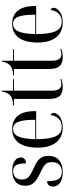

<svg xmlns="http://www.w3.org/2000/svg" viewBox="680 -1380 709 2110"><g transform="rotate(-90 1035.0 -324.5)"><path d="M198 10C311 10 378 -45 378 -146C378 -231 336 -268 239 -311C157 -349 118 -370 118 -438C118 -501 151 -535 213 -535C270 -535 295 -495 295 -394C337 -394 360 -416 360 -452C360 -503 309 -545 217 -545C112 -545 49 -495 49 -403C49 -323 89 -286 191 -237C277 -196 309 -177 309 -109C309 -37 267 0 201 0C125 0 99 -53 99 -162C73 -162 40 -146 40 -97C40 -33 98 10 198 10Z M688 10C798 10 850 -49 850 -91C850 -106 841 -120 826 -123C813 -41 765 -1 697 -1C602 -1 562 -79 561 -282H869V-304C869 -461 797 -546 675 -546C543 -546 468 -451 468 -264C468 -91 548 10 688 10ZM774 -292H561C566 -467 599 -536 674 -536C746 -536 774 -466 774 -292Z M1137 10C1170 10 1206 2 1223 -6V-16C1201 -8 1183 -5 1167 -5C1119 -5 1094 -37 1094 -111V-526H1221V-536H1094V-659H1084C1077 -614 1062 -582 1035 -562C1011 -545 979 -536 933 -536V-526H1003V-145C1003 -29 1045 10 1137 10Z M1466 10C1499 10 1535 2 1552 -6V-16C1530 -8 1512 -5 1496 -5C1448 -5 1423 -37 1423 -111V-526H1550V-536H1423V-659H1413C1406 -614 1391 -582 1364 -562C1340 -545 1308 -536 1262 -536V-526H1332V-145C1332 -29 1374 10 1466 10Z M1843 10C1953 10 2005 -49 2005 -91C2005 -106 1996 -120 1981 -123C1968 -41 1920 -1 1852 -1C1757 -1 1717 -79 1716 -282H2024V-304C2024 -461 1952 -546 1830 -546C1698 -546 1623 -451 1623 -264C1623 -91 1703 10 1843 10ZM1929 -292H1716C1721 -467 1754 -536 1829 -536C1901 -536 1929 -466 1929 -292Z"/></g></svg>

Font: Noto Serif Display SemiCondensed
Style: Regular
Weight: 400
Width: 4
Designer: Monotype Design Team
Foundry: Monotype Imaging Inc.
Version: Version 2.009